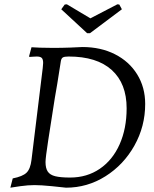

<svg xmlns="http://www.w3.org/2000/svg" viewBox="-20 -858 715 890"><path d="M140 0Q110 0 74.5 5Q39 10 28 12L39 -31Q85 -40 103 -57.5Q121 -75 126 -117L178 -542Q180 -560 180 -566Q180 -583 173.5 -589.5Q167 -596 150 -596Q140 -596 130 -595Q120 -594 116 -594L115 -598L126 -639Q136 -638 165.5 -637Q195 -636 226 -636Q266 -636 306.5 -637.5Q347 -639 362 -640Q447 -640 513 -606.5Q579 -573 616 -513Q653 -453 653 -376Q653 -272 603 -183Q553 -94 469 -41Q385 12 286 12Q270 10 220 5Q170 0 140 0ZM262 -574Q243 -451 234 -403Q216 -289 203.5 -207.5Q191 -126 191 -107Q191 -78 201.5 -62.5Q212 -47 236.5 -41Q261 -35 305 -35Q383 -35 442.5 -75.5Q502 -116 534.5 -189Q567 -262 567 -356Q567 -471 498 -533.5Q429 -596 298 -596Q278 -596 271 -591.5Q264 -587 262 -574ZM397 -704H384L264 -815L280 -837L290 -838L399 -773L524 -838L533 -837L545 -815Z"/></svg>

Font: Alegreya SC
Style: Italic
Weight: 400
Italic angle: -7°
Designer: Juan Pablo del Peral
Foundry: Huerta Tipografica
Version: Version 2.007; ttfautohint (v1.6)